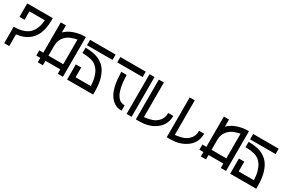

<svg xmlns="http://www.w3.org/2000/svg" viewBox="103 -1874 4458 3018"><g transform="rotate(30 2331.5 -365.0)"><path d="M44.9 -725.6Q199.2 -725.6 507.8 -725.6Q507.8 -710 507.8 -679.7Q507.8 -543.9 467.8 -446.3Q426.8 -348.6 346.7 -291Q304.7 -260.7 252 -241.2Q199.2 -222.7 134.8 -214.8Q134.8 -144.5 134.8 -2.9Q104.5 -2.9 43.9 -2.9Q43.9 -72.3 43.9 -210Q43.9 -210 43.9 -210Q43.9 -210 43 -210Q43 -240.2 43 -300.8Q125 -300.8 186.5 -317.4Q249 -333 293.9 -365.2Q348.6 -404.3 378.9 -472.7Q410.2 -540 416 -633.8Q322.3 -633.8 136.7 -633.8Q136.7 -583 136.7 -481.4Q106.4 -481.4 44.9 -481.4Q44.9 -484.4 44.9 -487.3Q44.9 -490.2 44.9 -494.1Q44.9 -551.8 44.9 -609.4Q44.9 -667 44.9 -725.6Z M1057.6 -727.5Q1074.2 -727.5 1107.4 -728.5Q1107.4 -488.3 1107.4 -6.8Q1075.2 -6.8 1012.7 -6.8Q1012.7 -33.2 1012.7 -86.9Q922.9 -86.9 744.1 -86.9Q744.1 -60.5 744.1 -6.8Q712.9 -6.8 650.4 -6.8Q650.4 -33.2 650.4 -86.9Q626 -86.9 578.1 -86.9Q578.1 -118.2 578.1 -180.7Q601.6 -180.7 650.4 -180.7Q650.4 -364.3 650.4 -730.5Q681.6 -730.5 744.1 -730.5Q744.1 -687.5 744.1 -601.6Q757.8 -614.3 770.5 -625Q783.2 -635.7 797.9 -645.5Q813.5 -656.2 827.1 -664.1Q841.8 -671.9 858.4 -679.7Q883.8 -690.4 906.2 -698.2Q929.7 -706.1 956.1 -711.9Q982.4 -718.8 1006.8 -722.7Q1031.2 -725.6 1057.6 -727.5ZM744.1 -180.7Q834 -180.7 1012.7 -180.7Q1012.7 -330.1 1012.7 -627.9Q968.8 -621.1 906.2 -597.7Q843.8 -574.2 798.8 -520.5Q774.4 -491.2 758.8 -452.1Q744.1 -412.1 744.1 -360.4Q744.1 -358.4 744.1 -355.5Q744.1 -353.5 744.1 -351.6Q744.1 -308.6 744.1 -266.6Q744.1 -223.6 744.1 -180.7Z M1186.5 -723.6Q1340.8 -723.6 1649.4 -723.6Q1649.4 -691.4 1649.4 -626Q1495.1 -626 1186.5 -626Q1186.5 -659.2 1186.5 -723.6ZM1185.5 -2Q1185.5 -93.8 1185.5 -277.3Q1218.8 -277.3 1283.2 -277.3Q1283.2 -217.8 1283.2 -99.6Q1376 -99.6 1559.6 -99.6Q1555.7 -192.4 1537.1 -256.8Q1518.6 -321.3 1489.3 -364.3Q1434.6 -443.4 1353.5 -463.9Q1271.5 -483.4 1186.5 -483.4Q1186.5 -515.6 1186.5 -581.1Q1244.1 -581.1 1303.7 -573.2Q1362.3 -566.4 1417 -543.9Q1452.1 -529.3 1484.4 -506.8Q1517.6 -485.4 1544.9 -453.1Q1596.7 -394.5 1627 -296.9Q1658.2 -199.2 1658.2 -50.8Q1658.2 -34.2 1658.2 -2Q1658.2 -2 1658.2 -2Q1545.9 -2 1433.6 -2Q1322.3 -2 1209 -2Q1204.1 -2 1197.3 -2Q1191.4 -2 1185.5 -2Z M1990.2 -286.1Q2001 -243.2 2015.6 -212.9Q2030.3 -182.6 2046.9 -162.1Q2077.1 -124 2110.4 -113.3Q2144.5 -102.5 2171.9 -102.5Q2171.9 -70.3 2171.9 -5.9Q2088.9 -5.9 2034.2 -43.9Q1979.5 -82 1946.3 -137.7Q1928.7 -167 1916 -198.2Q1904.3 -230.5 1895.5 -260.7Q1877.9 -326.2 1871.1 -396.5Q1864.3 -466.8 1862.3 -533.2Q1894.5 -533.2 1960 -533.2Q1961.9 -471.7 1967.8 -408.2Q1974.6 -343.8 1990.2 -286.1ZM1733.4 -727.5Q1887.7 -727.5 2194.3 -727.5Q2194.3 -695.3 2194.3 -629.9Q2041 -629.9 1733.4 -629.9Q1733.4 -663.1 1733.4 -727.5Z M2265.6 -723.6Q2295.9 -723.6 2356.4 -723.6Q2356.4 -483.4 2356.4 -2Q2326.2 -2 2265.6 -2Q2265.6 -242.2 2265.6 -723.6Z M2434.6 0Q2434.6 -241.2 2434.6 -722.7Q2465.8 -722.7 2526.4 -722.7Q2526.4 -513.7 2526.4 -94.7Q2572.3 -98.6 2642.6 -116.2Q2712.9 -133.8 2763.7 -183.6Q2794.9 -213.9 2810.5 -252.9Q2825.2 -292 2825.2 -341.8Q2856.4 -341.8 2917 -341.8Q2917 -273.4 2894.5 -216.8Q2872.1 -160.2 2827.1 -117.2Q2797.9 -88.9 2764.6 -69.3Q2732.4 -48.8 2700.2 -36.1Q2639.6 -11.7 2585.9 -5.9Q2533.2 0 2506.8 0Q2502.9 0 2468.8 0Q2434.6 0 2434.6 0Z M2995.1 0Q2995.1 -241.2 2995.1 -722.7Q3026.4 -722.7 3086.9 -722.7Q3086.9 -513.7 3086.9 -94.7Q3132.8 -98.6 3203.1 -116.2Q3273.4 -133.8 3324.2 -183.6Q3355.5 -213.9 3371.1 -252.9Q3385.7 -292 3385.7 -341.8Q3417 -341.8 3477.5 -341.8Q3477.5 -273.4 3455.1 -216.8Q3432.6 -160.2 3387.7 -117.2Q3358.4 -88.9 3325.2 -69.3Q3293 -48.8 3260.7 -36.1Q3200.2 -11.7 3146.5 -5.9Q3093.8 0 3067.4 0Q3063.5 0 3029.3 0Q2995.1 0 2995.1 0Z M4017.6 -727.5Q4034.2 -727.5 4067.4 -728.5Q4067.4 -488.3 4067.4 -6.8Q4035.2 -6.8 3972.7 -6.8Q3972.7 -33.2 3972.7 -86.9Q3882.8 -86.9 3704.1 -86.9Q3704.1 -60.5 3704.1 -6.8Q3672.9 -6.8 3610.4 -6.8Q3610.4 -33.2 3610.4 -86.9Q3585.9 -86.9 3538.1 -86.9Q3538.1 -118.2 3538.1 -180.7Q3561.5 -180.7 3610.4 -180.7Q3610.4 -364.3 3610.4 -730.5Q3641.6 -730.5 3704.1 -730.5Q3704.1 -687.5 3704.1 -601.6Q3717.8 -614.3 3730.5 -625Q3743.2 -635.7 3757.8 -645.5Q3773.4 -656.2 3787.1 -664.1Q3801.8 -671.9 3818.4 -679.7Q3843.8 -690.4 3866.2 -698.2Q3889.6 -706.1 3916 -711.9Q3942.4 -718.8 3966.8 -722.7Q3991.2 -725.6 4017.6 -727.5ZM3704.1 -180.7Q3793.9 -180.7 3972.7 -180.7Q3972.7 -330.1 3972.7 -627.9Q3928.7 -621.1 3866.2 -597.7Q3803.7 -574.2 3758.8 -520.5Q3734.4 -491.2 3718.8 -452.1Q3704.1 -412.1 3704.1 -360.4Q3704.1 -358.4 3704.1 -355.5Q3704.1 -353.5 3704.1 -351.6Q3704.1 -308.6 3704.1 -266.6Q3704.1 -223.6 3704.1 -180.7Z M4146.5 -723.6Q4300.8 -723.6 4609.4 -723.6Q4609.4 -691.4 4609.4 -626Q4455.1 -626 4146.5 -626Q4146.5 -659.2 4146.5 -723.6ZM4145.5 -2Q4145.5 -93.8 4145.5 -277.3Q4178.7 -277.3 4243.2 -277.3Q4243.2 -217.8 4243.2 -99.6Q4335.9 -99.6 4519.5 -99.6Q4515.6 -192.4 4497.1 -256.8Q4478.5 -321.3 4449.2 -364.3Q4394.5 -443.4 4313.5 -463.9Q4231.4 -483.4 4146.5 -483.4Q4146.5 -515.6 4146.5 -581.1Q4204.1 -581.1 4263.7 -573.2Q4322.3 -566.4 4377 -543.9Q4412.1 -529.3 4444.3 -506.8Q4477.5 -485.4 4504.9 -453.1Q4556.6 -394.5 4586.9 -296.9Q4618.2 -199.2 4618.2 -50.8Q4618.2 -34.2 4618.2 -2Q4618.2 -2 4618.2 -2Q4505.9 -2 4393.6 -2Q4282.2 -2 4168.9 -2Q4164.1 -2 4157.2 -2Q4151.4 -2 4145.5 -2Z"/></g></svg>

Font: Oishi
Style: Regular
Weight: 400
Designer: bBranding
Version: Version 1.0